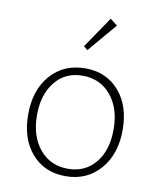

<svg xmlns="http://www.w3.org/2000/svg" viewBox="-83 -796 726 872"><g transform="rotate(10 280.0 -360.0)"><path d="M277 -571 259 -586 357 -730 390 -704ZM278 10Q181 10 122 -57.5Q63 -125 63 -237Q63 -350 123.5 -419Q184 -488 284 -488Q380 -488 439 -420.5Q498 -353 498 -242Q498 -129 437 -59.5Q376 10 278 10ZM283 -25Q362 -25 409.5 -82.5Q457 -140 457 -237Q457 -334 407.5 -393.5Q358 -453 277 -453Q197 -453 150 -394.5Q103 -336 103 -241Q103 -144 152.5 -84.5Q202 -25 283 -25Z"/></g></svg>

Font: Cantarell Light
Style: Regular
Weight: 300
Designer: Dave Crossland, Nikolaus Waxweiler, Florian Fecher, Jacques Le Bailly, Eben Sorkin, Alexei Vanyashin, Alexios Zavras, Em
Version: Version 0.303